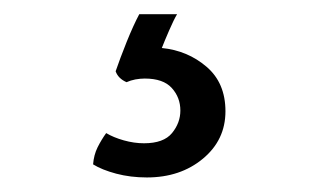

<svg xmlns="http://www.w3.org/2000/svg" viewBox="-20 -26 438 264"><path d="M139 72Q145 54.5 154.2 31.5Q163.5 8.5 171.5 -6.5H223.5Q219 1 212.5 16Q206 31 202.5 40Q238 43.5 264 65.8Q290 88 290 127Q290 166.5 259 192.2Q228 218 182 218Q159.5 218 139.8 212.8Q120 207.5 108 200Q109 187 114.2 176.5Q119.5 166 126 157Q136 163 150.2 167Q164.5 171 178 171Q205 171 216.5 157Q228 143 228 126Q228 108 216.2 95Q204.5 82 179 82Q173 82 166.2 83.2Q159.5 84.5 154 87Q142.5 82 139 72Z"/></svg>

Font: Signika Negative Light
Style: Regular
Weight: 300
Designer: Anna Giedry
Foundry: Anna Giedry
Version: Version 2.001